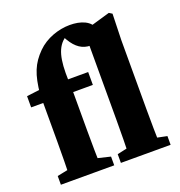

<svg xmlns="http://www.w3.org/2000/svg" viewBox="-132 -848 902 961"><g transform="rotate(-20 318.5 -368.0)"><path d="M83.5 0H248.9C246.9 -70 245.9 -140 245.9 -210V-432.1C237.9 -559.4 245.6 -631.7 287.8 -673.9C306.2 -692.3 323.8 -701.7 357.4 -710.3L282.7 -711.5L304.5 -672.6C332.4 -625.3 365.7 -603.7 407.8 -603.7C448.9 -603.7 467 -630.3 467.6 -666.6C455.8 -718 400.7 -736.3 344.2 -736.3C284.4 -736.3 216.3 -713.4 170.3 -667.4C117.5 -614.5 96.5 -563.4 86.5 -460.7L140.8 -489.4L22 -474.4V-414.8H86.5V-210C86.5 -140 85.5 -70 83.5 0ZM29.5 0H313.6V-46.5L230.3 -66.5H128.1L29.5 -46.5V0ZM166.9 -414.8H350.7V-483.4H166.9V-414.8ZM349.1 0H613.9V-46.5L516 -66.5H440.5L349.1 -46.5V0ZM398.8 0H564.2C562.2 -70 561.2 -140 561.2 -210V-576.3L565.2 -716.1L549 -726.3L401.8 -683.5V-210C401.8 -140 400.8 -70 398.8 0Z"/></g></svg>

Font: Source Serif Variable
Style: Regular
Weight: 389
Designer: Frank Grießhammer
Foundry: Adobe Systems Incorporated
Version: Version 3.001;hotconv 1.0.111;makeotfexe 2.5.65597